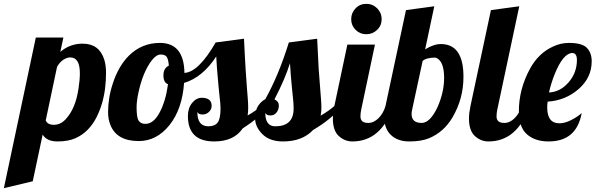

<svg xmlns="http://www.w3.org/2000/svg" viewBox="-111 -733 3111 1003"><path d="M111.8 -29.8 60.1 213.9 -90.8 250 76.2 -537.1H220.2L204.1 -461.9Q253.9 -504.9 320.8 -504.9Q407.2 -504.9 433.6 -421.9Q442.9 -391.6 442.9 -352.3Q442.9 -313 438.2 -273.7Q433.6 -234.4 422.4 -195.1Q411.1 -155.8 392.8 -119.6Q374.5 -83.5 347.2 -55.4Q319.8 -27.3 282.5 -10.7Q245.1 5.9 189.2 5.9Q133.3 5.9 111.8 -29.8ZM306.2 -350.1Q306.2 -433.1 255.9 -433.1Q238.8 -433.1 220 -420.9Q201.2 -408.7 187 -383.8L127.9 -104Q136.7 -81.1 170.7 -81.1Q204.6 -81.1 231.4 -109.4Q283.7 -165 298.8 -268.6Q306.2 -314.5 306.2 -350.1Z M1007.8 5.9Q870.6 5.9 870.6 -127Q870.6 -168.5 892.6 -195.3Q914.6 -222.2 942.9 -222.2Q994.6 -222.2 994.6 -180.2Q994.6 -161.6 980.5 -148.2Q966.3 -134.8 946.5 -134.8Q926.8 -134.8 919.9 -147.9Q919.9 -73.2 977.5 -73.2Q1010.7 -73.2 1025.9 -92.8Q1041 -112.3 1041 -166Q1041 -189.9 1036.1 -227.5L1030.3 -285.6L1022.5 -376Q1020.5 -403.3 1018.6 -438Q947.3 -328.6 850.6 -299.8Q840.8 -162.6 774.2 -79.3Q707.5 3.9 613.8 3.9Q498.5 3.9 465.3 -81.1Q453.6 -110.8 453.6 -147Q453.6 -183.1 459.5 -220.5Q465.3 -257.8 478.5 -297.4Q507.8 -387.7 562.5 -442.4Q629.9 -508.8 724.6 -508.8Q850.1 -508.8 852.5 -352.1Q926.3 -356 1015.6 -511.2L1163.6 -530.8L1168 -443.4Q1169.9 -404.3 1171.9 -374L1175.8 -319.3Q1177.2 -294.9 1178.7 -276.4L1183.6 -215.3Q1185.5 -191.9 1185.5 -168.9Q1185.5 -146 1182.6 -129.9Q1203.1 -141.1 1221.7 -154.3L1253.9 -179.2H1295.9Q1243.2 -117.2 1156.7 -62Q1110.8 5.9 1007.8 5.9ZM766.6 -293Q742.7 -301.8 742.7 -339.4Q742.7 -377 771 -390.1Q768.6 -422.4 760.3 -435.3Q752 -448.2 728.8 -448.2Q705.6 -448.2 682.1 -418Q636.2 -358.4 612.8 -252.4Q602.5 -204.1 602.5 -172.9Q602.5 -118.7 613.5 -102.3Q624.5 -85.9 648.4 -85.9Q691.4 -85.9 723.1 -145.8Q754.9 -205.6 766.6 -293Z M1677.7 -179.2Q1615.7 -106.9 1524.9 -54.2Q1468.3 5.9 1367.7 5.9Q1297.4 5.9 1259.5 -32.5Q1221.7 -70.8 1221.7 -114Q1221.7 -157.2 1238.3 -181.2Q1254.9 -205.1 1274.9 -214.8Q1345.2 -340.8 1397.9 -511.2L1545.9 -530.8Q1549.8 -437 1553.7 -374L1565.9 -215.3Q1567.9 -191.9 1567.9 -168.9Q1567.9 -146 1564 -128.9Q1607.9 -154.3 1635.7 -179.2ZM1327.1 -73.2Q1422.9 -73.2 1422.9 -166Q1422.9 -191.9 1418.9 -227.1L1413.1 -284.2Q1407.7 -338.9 1403.8 -402.8Q1378.4 -320.8 1322.8 -213.9Q1345.7 -203.1 1345.7 -181.9Q1345.7 -160.6 1333.7 -145.3Q1321.8 -129.9 1301.5 -129.9Q1281.2 -129.9 1274.9 -143.1Q1274.9 -73.2 1327.1 -73.2Z M1882.8 -632.8Q1882.8 -599.6 1859.1 -576.9Q1835.4 -554.2 1802.5 -554.2Q1769.5 -554.2 1746.6 -577.1Q1723.6 -600.1 1723.6 -632.8Q1723.6 -665.5 1746.3 -689.2Q1769 -712.9 1802.5 -712.9Q1835.9 -712.9 1859.4 -689.5Q1882.8 -666 1882.8 -632.8ZM1944.8 -179.2Q1880.4 5.9 1729.5 5.9Q1689.9 5.9 1658.7 -22.5Q1627.9 -50.8 1627.9 -113.8Q1627.9 -142.1 1635.7 -179.2L1703.6 -500H1847.7L1775.9 -160.2Q1772 -142.1 1772 -124.5Q1772 -90.8 1812.5 -90.8Q1841.8 -90.8 1866.9 -116.2Q1892.1 -141.6 1902.8 -179.2Z M2191.9 -502.9Q2310.1 -502.9 2310.1 -332Q2310.1 -216.8 2252.4 -119.1Q2207.5 -43 2129.9 -10.7Q2088.9 5.9 2027.6 5.9Q1966.3 5.9 1931.2 -27.8Q1896 -61.5 1896 -122.1Q1896 -148.9 1902.8 -179.2L2009.8 -680.2L2157.7 -700.2L2109.9 -475.1Q2154.8 -502.9 2191.9 -502.9ZM2042 -160.2Q2039.1 -147.5 2039.1 -137.2Q2039.1 -90.8 2091.8 -90.8Q2135.7 -90.8 2174.8 -173.8Q2209 -251.5 2209 -325.7Q2209 -399.9 2179.2 -423.8Q2168.9 -432.1 2159.7 -432.1Q2140.6 -432.1 2122.6 -427.5Q2104.5 -422.9 2096.7 -414.1Z M2655.8 -179.2Q2591.3 5.9 2440.4 5.9Q2400.9 5.9 2369.6 -22.5Q2338.9 -50.8 2338.9 -113.8Q2338.9 -142.1 2346.7 -179.2L2453.6 -680.2L2601.6 -700.2L2486.8 -160.2Q2482.9 -142.1 2482.9 -124.5Q2482.9 -90.8 2523.4 -90.8Q2552.7 -90.8 2577.9 -116.2Q2603 -141.6 2613.8 -179.2Z M2747.6 -171.9Q2747.6 -88.9 2811 -88.9Q2838.9 -88.9 2871.3 -105Q2903.8 -121.1 2927.7 -142.1Q2900.9 5.9 2754.9 5.9Q2684.6 5.9 2642.1 -31Q2599.6 -67.9 2599.6 -152.8Q2599.6 -267.1 2657.7 -374Q2702.1 -455.6 2778.8 -490.2Q2818.4 -508.8 2860.8 -508.8Q2930.2 -508.8 2955.1 -482.7Q2980 -456.5 2980 -413.1Q2980 -327.1 2911.4 -267.6Q2842.8 -208 2750 -202.1Q2747.6 -188.5 2747.6 -171.9ZM2902.8 -419.9Q2902.8 -456.1 2877.9 -456.1Q2830.6 -454.1 2786.6 -345.7Q2768.1 -299.3 2756.8 -250Q2814.5 -252 2858.6 -302Q2902.8 -352.1 2902.8 -419.9Z"/></svg>

Font: UVF Lobster12
Style: Regular
Weight: 400
Designer: Pablo Impallari
Foundry: Pablo Impallari. www.impallari.com
Version: Version 1.004